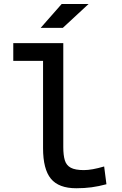

<svg xmlns="http://www.w3.org/2000/svg" viewBox="-20 -953 626 982"><path d="M370.1 9.8Q280.3 9.8 240.2 -39.1Q200.2 -87.9 200.2 -195.3V-732.4H303.7V-200.2Q303.7 -159.2 311.5 -133.3Q319.3 -107.4 342 -95.2Q364.7 -83 409.2 -83Q449.7 -83 512.7 -101.6L524.4 -10.7Q484.9 0 448.5 4.9Q412.1 9.8 370.1 9.8ZM47.9 -641.6V-732.4H209V-641.6ZM188 -810.5 295.4 -932.6H433.1L301.3 -810.5Z"/></svg>

Font: Cascadia Code
Style: Regular
Weight: 400
Monospace: yes
Designer: Aaron Bell
Foundry: Saja Typeworks
Version: Version 2106.017